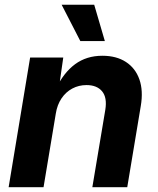

<svg xmlns="http://www.w3.org/2000/svg" viewBox="-20 -783 659 803"><path d="M213.4 -308.1 162.1 0H16.1L106 -542.5H244.6L225.1 -406.2L213.4 -411.1Q246.1 -479 293.9 -514.4Q341.8 -549.8 408.2 -549.8Q466.8 -549.8 506.6 -523.9Q546.4 -498 563 -450.9Q579.6 -403.8 568.8 -339.8L512.2 0H366.2L420.4 -323.7Q428.7 -375 407 -401.1Q385.3 -427.2 341.8 -427.2Q309.6 -427.2 282.5 -412.8Q255.4 -398.4 237.3 -371.6Q219.2 -344.7 213.4 -308.1ZM315.9 -611.3 237.8 -763.2H374L418.5 -611.3Z"/></svg>

Font: Inter 16pt
Style: Bold Italic
Weight: 700
Italic angle: -9.3988°
Version: Version 4.001;git-66647c0bb